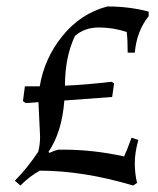

<svg xmlns="http://www.w3.org/2000/svg" viewBox="-20 -558 490 594"><path d="M104 -136 99 -241V-242L60 -239L51 -245L57 -291H103Q117 -377 173 -446.5Q229 -516 312 -538Q381 -538 440 -522V-508Q403 -462 397 -395H375Q375 -436 372 -459Q330 -473 286 -473Q242 -473 212 -447Q181 -382 181 -293Q238 -295 325 -305L333 -300L327 -258L179 -247Q172 -150 130 -88L133 -85Q148 -92 160 -95Q168 -95 176 -95Q269 -95 364 -74Q374 -96 387 -132L408 -125Q397 -86 397 -53.5Q397 -21 404 8L392 16Q238 -30 103 -30Q72 -13 43 16L26 1Q63 -36 98 -88Q104 -109 104 -136Z"/></svg>

Font: Almendra SC
Style: Regular
Weight: 400
Designer: Ana Sanfelippo
Foundry: Ana Sanfelippo
Version: Version 1.002